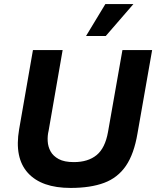

<svg xmlns="http://www.w3.org/2000/svg" viewBox="-20 -914 768 944"><path d="M327 10Q184 10 117 -64Q50 -138 74 -278L142 -668H288L219 -271Q213 -247 214.5 -220Q216 -193 228.5 -170Q241 -147 268.5 -132Q296 -117 343 -117Q413 -117 455 -151.5Q497 -186 511 -265L582 -668H728L656 -258Q639 -157 599 -98.5Q559 -40 492 -15Q425 10 327 10ZM403 -737 498 -894H636L500 -737Z"/></svg>

Font: Gantari
Style: Bold Italic
Weight: 700
Italic angle: -10°
Designer: Anugrah Pasau
Foundry: Lafontype
Version: Version 1.000; ttfautohint (v1.8.4.7-5d5b)